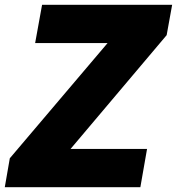

<svg xmlns="http://www.w3.org/2000/svg" viewBox="-44 -783 740 803"><path d="M543 0H-24L-3 -121L406 -603H103L132 -763H676L653 -636L251 -160H571Z"/></svg>

Font: Open Sauce One Black Italic
Style: Regular
Weight: 900
Italic angle: -10°
Designer: Alfredo Marco Pradil
Foundry: Creative Sauce Fz LLC
Version: Version 1.477